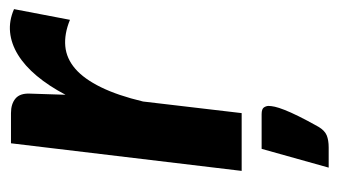

<svg xmlns="http://www.w3.org/2000/svg" viewBox="-174 -354 711 404"><g transform="rotate(-90 182.0 -152.5)"><path d="M23.9 0 82 -485.4H145.5Q165 -485.4 176.3 -475.8Q187.5 -466.3 186.5 -445.3L184.1 -370.6Q202.6 -405.8 223.9 -431.2Q245.1 -456.5 268.3 -470.7Q291.5 -484.9 315.7 -487.3Q339.8 -489.7 364.3 -479L341.8 -361.3Q312 -373.5 286.1 -371.1Q260.3 -368.7 238.8 -350.1Q217.3 -331.5 200 -296.1Q182.6 -260.7 169.9 -207.5L145.5 0ZM143.1 42Q154.3 42 157.5 46.9Q160.6 51.8 160.6 56.6Q160.6 62 158.9 69.8Q157.2 77.6 152.3 90.1Q147.5 102.5 138.9 119.9Q130.4 137.2 116.7 161.6Q108.9 174.8 98.6 179Q88.4 183.1 73.2 183.1H30.8L70.3 42Z"/></g></svg>

Font: Carlito
Style: Bold Italic
Weight: 700
Italic angle: -7°
Designer: Lukasz Dziedzic
Foundry: tyPoland Lukasz Dziedzic
Version: Version 1.104